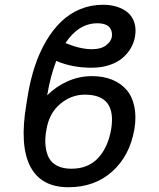

<svg xmlns="http://www.w3.org/2000/svg" viewBox="-20 -780 671 810"><path d="M367.9 -458.8Q415.1 -458.8 452.1 -444.1Q489 -429.3 513.3 -401.6Q537.6 -373.9 546.7 -331Q555.8 -288 546.9 -234.4Q527.3 -122.5 453.3 -56.3Q379.3 9.9 268.5 9.9Q153.1 9.9 107.6 -78.1Q62.1 -166.2 90.9 -338.1L96.6 -373.6Q107.6 -442.1 127 -500.5Q146.3 -558.9 174.7 -607.1Q203.1 -655.2 238.5 -689.1Q273.8 -723 318.7 -741.5Q363.6 -759.9 414.8 -759.9Q447.4 -759.9 474.4 -751.2Q501.4 -742.5 520.1 -726.2Q538.7 -709.9 546.9 -684.3Q555 -658.7 549.7 -626.4Q545.8 -601.9 533.2 -579.2Q520.6 -556.5 498.9 -537.1Q477.3 -517.8 443 -506Q408.7 -494.3 366.5 -494.3Q283.7 -494.3 217.3 -523.1Q192.5 -459.2 179 -377.8Q216.6 -415.5 265.4 -437.1Q314.3 -458.8 367.9 -458.8ZM338.1 -380.7Q280.5 -380.7 234 -341.6Q187.5 -302.6 176.1 -234.4Q169 -197.4 171.9 -166.9Q174.7 -136.4 186.1 -114.5Q197.4 -92.7 221.6 -80.4Q245.7 -68.2 281.2 -68.2Q351.2 -68.2 393.3 -112.7Q435.4 -157.3 448.9 -234.4Q473 -380.7 338.1 -380.7ZM256 -598.4Q318.2 -572.4 367.9 -572.4Q405.5 -572.4 426.7 -588.2Q447.8 -604 451.7 -623.6Q453.5 -634.9 451.5 -644.7Q449.6 -654.5 443.2 -663.2Q436.8 -671.9 423.5 -676.8Q410.2 -681.8 390.6 -681.8Q311.8 -681.8 256 -598.4Z"/></svg>

Font: Karasuma Gothic
Style: Italic
Weight: 400
Italic angle: -9.39999°
Designer: Rasmus Andersson / Ryoko Nishizuka
Foundry: Genbu
Version: Version 1.00